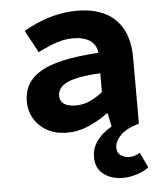

<svg xmlns="http://www.w3.org/2000/svg" viewBox="-53 -554 705 828"><g transform="rotate(-5 300.0 -140.5)"><path d="M445.9 227.3Q397.6 227.3 363.4 202.1Q329.2 176.9 329.2 127.8Q329.2 96.3 342.8 71.9Q356.4 47.6 377 30Q397.5 12.5 416.3 1.5L404.1 -55.9H400.4Q362.6 -27.6 317.6 -7.8Q272.7 12 224.4 12Q174.2 12 137.8 -8.1Q101.3 -28.2 81.4 -62Q61.4 -95.9 61.4 -137.6Q61.4 -220.9 136.6 -264.9Q211.9 -308.8 387.6 -319.4Q385.1 -341.6 373 -357.7Q360.8 -373.8 338.3 -382.5Q315.7 -391.1 282.4 -391.1Q258.5 -391.1 234.1 -385.5Q209.7 -379.9 184.4 -369.2Q159.1 -358.6 131.1 -344.6L78.8 -441.1Q113.1 -460.7 150.8 -476Q188.5 -491.4 228.6 -499.7Q268.6 -508.1 310.8 -508.1Q380.6 -508.1 430.6 -483.5Q480.7 -459 507.6 -409.3Q534.6 -359.6 534.6 -283.6V0Q478.5 16 453.4 42.6Q428.4 69.2 428.4 94.4Q428.4 118 444.6 129Q460.8 140 480.8 140Q494.2 140 507 135.7Q519.8 131.4 527.3 125.5L558.5 191.3Q537.7 207.9 505.9 217.6Q474 227.3 445.9 227.3ZM270.9 -101.7Q304.1 -101.7 332.9 -115.2Q361.6 -128.7 387.6 -149.2V-230.8Q314.6 -227 274.2 -216Q233.8 -205 218 -187.8Q202.2 -170.5 202.2 -149.3Q202.2 -133.7 210.7 -122.8Q219.3 -111.8 234.7 -106.7Q250.1 -101.7 270.9 -101.7Z"/></g></svg>

Font: Source Code Pro ExtraLight
Style: Regular
Weight: 200
Monospace: yes
Designer: Paul D. Hunt, Teo Tuominen
Foundry: Adobe
Version: Version 1.026;hotconv 1.1.0;makeotfexe 2.6.0